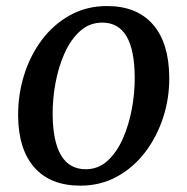

<svg xmlns="http://www.w3.org/2000/svg" viewBox="-20 -588 605 620"><path d="M325.5 -568.5Q422 -568.5 473.8 -509Q525.5 -449.5 526.5 -340Q527.5 -272 507 -209Q486.5 -146 448.5 -96.2Q410.5 -46.5 357.5 -17.5Q304.5 11.5 239.5 11.5Q143 11.5 91.2 -47Q39.5 -105.5 38.5 -213.5Q38 -282.5 58 -346.2Q78 -410 115.8 -460Q153.5 -510 206.8 -539.2Q260 -568.5 325.5 -568.5ZM310.5 -515Q269 -515 238.5 -487.5Q208 -460 188.2 -415.5Q168.5 -371 159 -319Q149.5 -267 150 -217.5Q152 -41.5 257 -41.5Q297.5 -41.5 327.5 -69Q357.5 -96.5 377 -141Q396.5 -185.5 406 -237.5Q415.5 -289.5 415 -339Q414 -515 310.5 -515Z"/></svg>

Font: Merriweather
Style: Italic
Weight: 400
Italic angle: -7.8°
Designer: Eben Sorkin
Foundry: Eben Sorkin
Version: Version 2.100